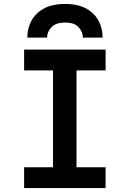

<svg xmlns="http://www.w3.org/2000/svg" viewBox="-20 -951 656 971"><path d="M248 0V-700H367V0ZM102 0V-105H514V0ZM102 -595V-700H514V-595ZM118 -761Q118 -806.5 138.5 -845.2Q159 -884 201.2 -907.5Q243.5 -931 309 -931Q375 -931 417 -907.2Q459 -883.5 479 -844.8Q499 -806 499 -761H399Q399 -789 378 -813Q357 -837 309 -837Q262 -837 240 -813Q218 -789 218 -761Z"/></svg>

Font: Overpass Mono Light
Style: Regular
Weight: 300
Monospace: yes
Designer: Delve Withrington, Dave Bailey
Foundry: Delve Fonts LLC
Version: Version 4.000